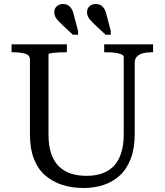

<svg xmlns="http://www.w3.org/2000/svg" viewBox="-20 -932 825 962"><path d="M515 -853 535 -777V-758H509L462 -802Q441 -821 428.5 -836.5Q416 -852 416 -871Q416 -890 429 -901Q442 -912 461 -912Q473 -912 483.5 -906.5Q494 -901 502 -888.5Q510 -876 515 -853ZM351 -853 371 -777V-758H345L298 -802Q277 -821 264.5 -836.5Q252 -852 252 -871Q252 -890 265 -901Q278 -912 297 -912Q309 -912 319.5 -906.5Q330 -901 338 -888.5Q346 -876 351 -853ZM223 -258Q223 -201 237 -161Q251 -121 276.5 -97Q302 -73 336.5 -62Q371 -51 414 -51Q456 -51 490 -62.5Q524 -74 548.5 -98.5Q573 -123 586.5 -163.5Q600 -204 600 -261V-647Q600 -653 593.5 -657Q587 -661 575.5 -664Q564 -667 548.5 -668.5Q533 -670 517 -670H502V-710H747V-670H736Q714 -670 695.5 -665Q677 -660 666 -648.5Q655 -637 655 -617V-261Q655 -190 635.5 -138Q616 -86 581 -53.5Q546 -21 499.5 -5.5Q453 10 399 10Q340 10 291 -6Q242 -22 205.5 -54Q169 -86 149.5 -137Q130 -188 130 -258V-634Q130 -656 106 -663Q82 -670 47 -670H38V-710H315V-670H306Q292 -670 277.5 -669.5Q263 -669 250.5 -667.5Q238 -666 230.5 -664.5Q223 -663 223 -660Z"/></svg>

Font: Roboto Serif 72pt
Style: Regular
Weight: 400
Designer: Greg Gazdowicz
Foundry: Commercial Type
Version: Version 1.008